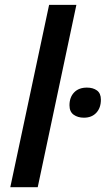

<svg xmlns="http://www.w3.org/2000/svg" viewBox="-20 -780 440 800"><path d="M22.9 0 184.6 -759.8H298.3L137.2 0ZM329.6 -289.6Q304.2 -289.6 286.9 -302Q269.5 -314.5 269.5 -341.3Q269.5 -374.5 288.8 -394.8Q308.1 -415 342.3 -415Q367.7 -415 384 -403.1Q400.4 -391.1 400.4 -364.7Q400.4 -330.6 381.3 -310.1Q362.3 -289.6 329.6 -289.6Z"/></svg>

Font: Open Sans SemiBold
Style: Italic
Weight: 600
Italic angle: -12°
Designer: Monotype Design Team
Foundry: Monotype Imaging Inc.
Version: Version 3.003; ttfautohint (v1.8.4)